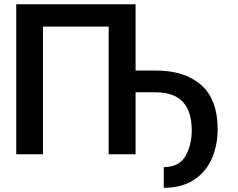

<svg xmlns="http://www.w3.org/2000/svg" viewBox="-20 -727 1120 905"><path d="M619.1 -394.5H713.9Q852.1 -394.5 929 -325.7Q1005.9 -256.8 1005.9 -118.2Q1005.9 -43.9 979.2 18.8Q952.6 81.5 895.5 119.9Q838.4 158.2 752 158.2V60.5Q824.2 60.5 854 9Q883.8 -42.5 883.8 -113.3Q883.8 -292 713.9 -292H619.1V0H492.2V-601.6H182.6V0H56.6V-707H619.1Z"/></svg>

Font: Pretendard GOV SemiBold
Style: Regular
Weight: 600
Designer: Base glyphs from Inter by Rasmus Andersson; Hangeul glyphs from Noto Sans CJK(Source Han Sans) by Jang Soo-young and Kan
Foundry: Kil Hyung-jin
Version: Version 1.309